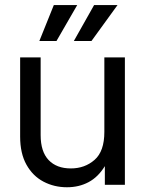

<svg xmlns="http://www.w3.org/2000/svg" viewBox="-20 -748 587 777"><path d="M251 9.8Q199.2 9.8 156 -12.9Q112.8 -35.6 87.2 -81.3Q61.5 -127 61.5 -195.3V-515.6H144.5V-201.2Q144.5 -134.3 176.8 -100.3Q209 -66.4 266.6 -66.4Q323.2 -66.4 362.8 -101.1Q402.3 -135.7 402.3 -213.9V-515.6H485.4V0H404.3V-75.7Q377.4 -31.7 338.6 -11Q299.8 9.8 251 9.8ZM350.1 -582H278.8L360.8 -727.5H455.6ZM208.5 -582H139.2L197.8 -727.5H292.5Z"/></svg>

Font: Inter Display
Style: Regular
Weight: 400
Designer: Rasmus Andersson
Foundry: rsms
Version: Version 4.001;git-9221beed3